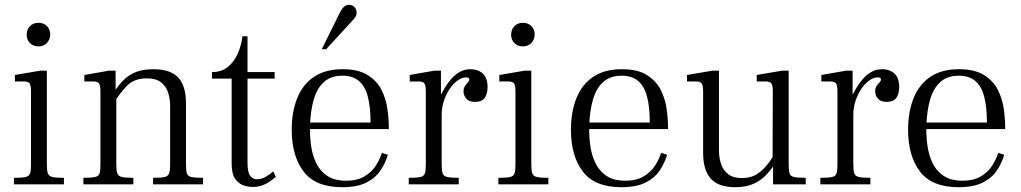

<svg xmlns="http://www.w3.org/2000/svg" viewBox="-20 -767 4249 799"><path d="M38 0V-27Q72 -27 87 -30.5Q102 -34 105.5 -46.5Q109 -59 109 -83V-386Q109 -412 103 -420Q97 -428 79 -428H42V-455L148 -473H175V-83Q175 -58 179 -46Q183 -34 198 -30.5Q213 -27 246 -27V0ZM140 -574Q118 -574 104.5 -588Q91 -602 91 -622Q91 -644 104.5 -658Q118 -672 140 -672Q155 -672 166 -665.5Q177 -659 183 -648Q189 -637 189 -622Q188 -602 175 -588Q162 -574 140 -574Z M617 0V-27Q651 -27 665.5 -30.5Q680 -34 684 -46Q688 -58 688 -83V-327Q688 -356 679.5 -382Q671 -408 650 -424.5Q629 -441 591 -441Q539 -441 509 -410.5Q479 -380 453 -338V-381Q473 -413 495.5 -435Q518 -457 547.5 -468Q577 -479 618 -479Q689 -479 721.5 -444.5Q754 -410 754 -336V-83Q754 -58 757.5 -46Q761 -34 776 -30.5Q791 -27 825 -27V0ZM327 0V-27Q361 -27 376 -30.5Q391 -34 394.5 -46Q398 -58 398 -83V-386Q398 -412 392 -420Q386 -428 368 -428H331V-455L434 -473H461V-395H464V-83Q464 -58 468 -46Q472 -34 487 -30.5Q502 -27 535 -27V0Z M1030 11Q1015 11 995 5Q975 -1 959.5 -21.5Q944 -42 944 -86V-440H862V-467Q901 -467 927 -487.5Q953 -508 968.5 -542Q984 -576 989 -616H1010V-467H1123V-440H1010V-89Q1010 -49 1021.5 -35Q1033 -21 1049 -21Q1069 -21 1088.5 -33Q1108 -45 1117 -54L1128 -31Q1118 -23 1104.5 -13Q1091 -3 1073 4Q1055 11 1030 11Z M1404 12Q1293 12 1243.5 -53Q1194 -118 1194 -227Q1194 -302 1217 -359Q1240 -416 1287 -447.5Q1334 -479 1406 -479Q1471 -479 1509.5 -455Q1548 -431 1567 -394Q1586 -357 1592 -315Q1598 -273 1598 -237V-230H1263L1264 -257H1522Q1522 -322 1510.5 -365.5Q1499 -409 1473 -430.5Q1447 -452 1405 -452Q1358 -452 1329 -426.5Q1300 -401 1286 -354Q1272 -307 1270 -242Q1269 -201 1274.5 -161Q1280 -121 1296 -88Q1312 -55 1342 -35Q1372 -15 1420 -15Q1468 -15 1498.5 -34Q1529 -53 1545.5 -80Q1562 -107 1569 -131L1594 -123Q1584 -88 1563 -57Q1542 -26 1504 -7Q1466 12 1404 12ZM1319 -562 1395 -716Q1403 -731 1412 -739Q1421 -747 1434 -747Q1446 -747 1455 -737.5Q1464 -728 1464 -715Q1464 -705 1459.5 -697.5Q1455 -690 1440 -674L1337 -562Z M1681 0V-27Q1715 -27 1730 -30.5Q1745 -34 1748.5 -46.5Q1752 -59 1752 -83V-386Q1752 -412 1746 -420Q1740 -428 1722 -428H1685V-455L1788 -473H1815V-375H1818V-83Q1818 -58 1822 -46Q1826 -34 1841 -30.5Q1856 -27 1889 -27V0ZM1814 -288V-371Q1821 -384 1831.5 -402Q1842 -420 1857 -437.5Q1872 -455 1892 -467Q1912 -479 1939 -479Q1969 -479 1989 -461Q2009 -443 2009 -404Q2009 -378 1997.5 -360.5Q1986 -343 1957 -343Q1932 -343 1920.5 -356.5Q1909 -370 1909 -386Q1909 -400 1915 -409Q1921 -418 1927 -424Q1933 -430 1933 -436Q1933 -441 1929.5 -443Q1926 -445 1919 -445Q1903 -445 1885 -432.5Q1867 -420 1852 -398Q1837 -376 1827.5 -348Q1818 -320 1818 -288Z M2054 0V-27Q2088 -27 2103 -30.5Q2118 -34 2121.5 -46.5Q2125 -59 2125 -83V-386Q2125 -412 2119 -420Q2113 -428 2095 -428H2058V-455L2164 -473H2191V-83Q2191 -58 2195 -46Q2199 -34 2214 -30.5Q2229 -27 2262 -27V0ZM2156 -574Q2134 -574 2120.5 -588Q2107 -602 2107 -622Q2107 -644 2120.5 -658Q2134 -672 2156 -672Q2171 -672 2182 -665.5Q2193 -659 2199 -648Q2205 -637 2205 -622Q2204 -602 2191 -588Q2178 -574 2156 -574Z M2566 12Q2455 12 2405.5 -53Q2356 -118 2356 -227Q2356 -302 2379 -359Q2402 -416 2449 -447.5Q2496 -479 2568 -479Q2633 -479 2671.5 -455Q2710 -431 2729 -394Q2748 -357 2754 -315Q2760 -273 2760 -237V-230H2425L2426 -257H2684Q2684 -322 2672.5 -365.5Q2661 -409 2635 -430.5Q2609 -452 2567 -452Q2520 -452 2491 -426.5Q2462 -401 2448 -354Q2434 -307 2432 -242Q2431 -201 2436.5 -161Q2442 -121 2458 -88Q2474 -55 2504 -35Q2534 -15 2582 -15Q2630 -15 2660.5 -34Q2691 -53 2707.5 -80Q2724 -107 2731 -131L2756 -123Q2746 -88 2725 -57Q2704 -26 2666 -7Q2628 12 2566 12Z M3039 12Q2970 12 2938 -23.5Q2906 -59 2906 -131V-386Q2906 -412 2900 -420Q2894 -428 2876 -428H2839V-455L2945 -473H2972V-140Q2972 -111 2980.5 -85Q2989 -59 3010 -42.5Q3031 -26 3067 -26Q3106 -26 3132.5 -44Q3159 -62 3179.5 -90Q3200 -118 3217 -149V-106Q3197 -71 3173.5 -44.5Q3150 -18 3118 -3Q3086 12 3039 12ZM3197 0V-71H3195L3196 -386Q3196 -412 3190 -420Q3184 -428 3166 -428H3129V-455L3235 -473H3262V-83Q3262 -58 3265.5 -46Q3269 -34 3284 -30.5Q3299 -27 3333 -27V0Z M3394 0V-27Q3428 -27 3443 -30.5Q3458 -34 3461.5 -46.5Q3465 -59 3465 -83V-386Q3465 -412 3459 -420Q3453 -428 3435 -428H3398V-455L3501 -473H3528V-375H3531V-83Q3531 -58 3535 -46Q3539 -34 3554 -30.5Q3569 -27 3602 -27V0ZM3527 -288V-371Q3534 -384 3544.5 -402Q3555 -420 3570 -437.5Q3585 -455 3605 -467Q3625 -479 3652 -479Q3682 -479 3702 -461Q3722 -443 3722 -404Q3722 -378 3710.5 -360.5Q3699 -343 3670 -343Q3645 -343 3633.5 -356.5Q3622 -370 3622 -386Q3622 -400 3628 -409Q3634 -418 3640 -424Q3646 -430 3646 -436Q3646 -441 3642.5 -443Q3639 -445 3632 -445Q3616 -445 3598 -432.5Q3580 -420 3565 -398Q3550 -376 3540.5 -348Q3531 -320 3531 -288Z M3969 12Q3858 12 3808.5 -53Q3759 -118 3759 -227Q3759 -302 3782 -359Q3805 -416 3852 -447.5Q3899 -479 3971 -479Q4036 -479 4074.5 -455Q4113 -431 4132 -394Q4151 -357 4157 -315Q4163 -273 4163 -237V-230H3828L3829 -257H4087Q4087 -322 4075.5 -365.5Q4064 -409 4038 -430.5Q4012 -452 3970 -452Q3923 -452 3894 -426.5Q3865 -401 3851 -354Q3837 -307 3835 -242Q3834 -201 3839.5 -161Q3845 -121 3861 -88Q3877 -55 3907 -35Q3937 -15 3985 -15Q4033 -15 4063.5 -34Q4094 -53 4110.5 -80Q4127 -107 4134 -131L4159 -123Q4149 -88 4128 -57Q4107 -26 4069 -7Q4031 12 3969 12Z"/></svg>

Font: Frank Ruhl Libre Light
Style: Regular
Weight: 300
Designer: Yanek Iontef
Foundry: Fontef
Version: Version 6.003;gftools[0.9.30]